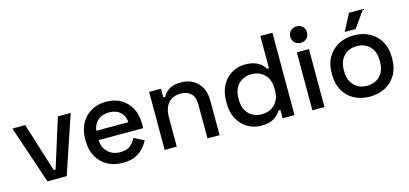

<svg xmlns="http://www.w3.org/2000/svg" viewBox="-62 -1131 3361 1577"><g transform="rotate(-15 1619.0 -343.0)"><path d="M190 0 24 -493H133L264 -76H280L411 -493H520L354 0Z M829 14Q754 14 698 -17.5Q642 -49 610.5 -106.5Q579 -164 579 -240V-252Q579 -329 610 -386.5Q641 -444 696.5 -475.5Q752 -507 825 -507Q896 -507 949.5 -475.5Q1003 -444 1033 -388Q1063 -332 1063 -257V-218H684Q686 -153 727.5 -114.5Q769 -76 831 -76Q889 -76 918.5 -102Q948 -128 964 -162L1049 -118Q1035 -90 1008.5 -59Q982 -28 939 -7Q896 14 829 14ZM685 -297H958Q954 -353 918 -384.5Q882 -416 824 -416Q766 -416 729.5 -384.5Q693 -353 685 -297Z M1187 0V-493H1288V-419H1304Q1318 -449 1354 -475Q1390 -501 1461 -501Q1517 -501 1560.5 -476Q1604 -451 1629 -405.5Q1654 -360 1654 -296V0H1551V-288Q1551 -352 1519 -382.5Q1487 -413 1431 -413Q1367 -413 1328.5 -371Q1290 -329 1290 -249V0Z M2006 14Q1945 14 1893 -16Q1841 -46 1809.5 -102.5Q1778 -159 1778 -239V-254Q1778 -333 1809 -390Q1840 -447 1892 -477Q1944 -507 2006 -507Q2054 -507 2086.5 -495Q2119 -483 2140 -464.5Q2161 -446 2172 -426H2188V-700H2291V0H2190V-70H2174Q2155 -38 2116.5 -12Q2078 14 2006 14ZM2035 -76Q2102 -76 2145.5 -119Q2189 -162 2189 -242V-251Q2189 -330 2146 -373Q2103 -416 2035 -416Q1969 -416 1925.5 -373Q1882 -330 1882 -251V-242Q1882 -162 1925.5 -119Q1969 -76 2035 -76Z M2443 0V-493H2546V0ZM2495 -560Q2465 -560 2444.5 -579.5Q2424 -599 2424 -630Q2424 -661 2444.5 -680.5Q2465 -700 2495 -700Q2526 -700 2546 -680.5Q2566 -661 2566 -630Q2566 -599 2546 -579.5Q2526 -560 2495 -560Z M2930 14Q2856 14 2798.5 -16.5Q2741 -47 2708 -104Q2675 -161 2675 -239V-254Q2675 -332 2708 -388.5Q2741 -445 2798.5 -476Q2856 -507 2930 -507Q3004 -507 3062 -476Q3120 -445 3153 -388.5Q3186 -332 3186 -254V-239Q3186 -161 3153 -104Q3120 -47 3062 -16.5Q3004 14 2930 14ZM2930 -78Q2998 -78 3040.5 -121.5Q3083 -165 3083 -242V-251Q3083 -328 3041 -371.5Q2999 -415 2930 -415Q2863 -415 2820.5 -371.5Q2778 -328 2778 -251V-242Q2778 -165 2820.5 -121.5Q2863 -78 2930 -78ZM2866 -553 2941 -696H3060L2959 -553Z"/></g></svg>

Font: Space Grotesk Light Medium
Style: Regular
Weight: 500
Version: Version 2.000